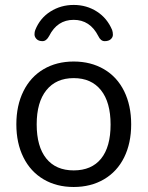

<svg xmlns="http://www.w3.org/2000/svg" viewBox="-20 -747 595 774"><path d="M387.5 -107.4Q425.8 -154.8 425.8 -244.9Q425.8 -335 387 -383.5Q348.1 -432.1 277.1 -432.1Q206.1 -432.1 167 -383.5Q127.9 -335 127.9 -245.6Q127.9 -156.2 166.5 -108.2Q205.1 -60.1 277.1 -60.1Q349.1 -60.1 387.5 -107.4ZM74.5 -112.5Q45.9 -169.9 45.9 -245.8Q45.9 -321.8 74.5 -379.4Q103 -437 155.5 -468Q208 -499 277.1 -499Q346.2 -499 399.2 -468Q452.1 -437 480.5 -379.4Q508.8 -321.8 508.8 -245.8Q508.8 -169.9 480.5 -112.5Q452.1 -55.2 399.2 -24.2Q346.2 6.8 277.1 6.8Q208 6.8 155.5 -24.2Q103 -55.2 74.5 -112.5ZM122.1 -626Q141.1 -673.8 183.1 -700.4Q225.1 -727.1 277.1 -727.1Q329.1 -727.1 370.6 -700.4Q412.1 -673.8 432.1 -626Q435.1 -617.2 435.1 -606.9Q435.1 -596.7 426.5 -588.9Q418 -581.1 401.9 -581.1Q385.7 -581.1 376 -602.1Q342.8 -667 276.9 -667Q210.9 -667 178.2 -602.1Q167 -581.1 151.4 -581.1Q135.7 -581.1 127.4 -589.6Q119.1 -598.1 119.1 -608.4Q119.1 -618.7 122.1 -626Z"/></svg>

Font: Nunito-Regular
Style: Regular
Weight: 400
Designer: Vernon Adams
Foundry: newtypography
Version: Version 3.000